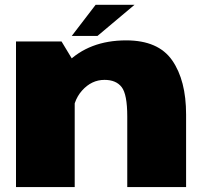

<svg xmlns="http://www.w3.org/2000/svg" viewBox="-20 -760 841 780"><path d="M45 0H283.5V-503L230 -591.5H45ZM497 0H736V-295Q736 -433.5 679.5 -514.8Q623 -596 492.5 -596Q341.5 -596 249.8 -503Q158 -410 158 -332L274.5 -279Q274.5 -348.5 313.2 -392Q352 -435.5 404.5 -435.5Q451.5 -435.5 474.2 -406.2Q497 -377 497 -286.5ZM271.5 -614H376L526.5 -740.5H368.5Z"/></svg>

Font: Anybody SemiExpanded Black
Style: Regular
Weight: 900
Width: 6
Version: Version 1.113;gftools[0.9.25]